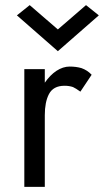

<svg xmlns="http://www.w3.org/2000/svg" viewBox="-20 -730 406 750"><path d="M294 -372Q276 -385 265 -390Q250 -395 232 -395Q188 -395 171 -362Q155 -331 155 -280V0H75V-460H155V-407Q176 -437 200 -453Q226 -470 252 -470Q277 -470 298 -464Q321 -456 338 -438ZM206 -615 316 -710 366 -670 206 -530 46 -670 96 -710Z"/></svg>

Font: jost-mod-400
Style: Regular
Weight: 400
Version: Version 3.200; ttfautohint (v0.97) -l 8 -r 50 -G 200 -x 14 -